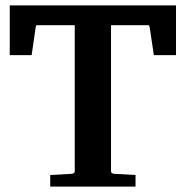

<svg xmlns="http://www.w3.org/2000/svg" viewBox="-20 -691 688 711"><path d="M549.8 -486.8 534.2 -590.3Q532.7 -597.7 529.8 -597.7H391.1V-57.1Q391.1 -53.2 393.6 -50.8Q396 -48.3 401.9 -47.4L481.9 -43V0H166V-43L246.6 -47.4Q250 -47.9 252.2 -49.1Q254.4 -50.3 255.4 -52Q256.3 -53.7 256.6 -54.9Q256.8 -56.2 256.8 -57.1V-597.7H117.2Q112.8 -597.7 112.3 -591.3L97.2 -486.8H16.1V-670.9H631.8V-486.8Z"/></svg>

Font: TAML ThiruValluvar
Style: Bold
Weight: 400
Version: Version 0.271; dev 7ad24fM